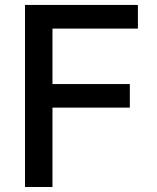

<svg xmlns="http://www.w3.org/2000/svg" viewBox="-20 -747 626 767"><path d="M79.9 0H189.6V-317.1H498.6V-411.2H189.6V-632.8H530.9V-727.3H79.9Z"/></svg>

Font: Magic Ui Pro Medium
Style: Regular
Weight: 500
Designer: Stefan Endress, Andreas Faust
Version: Version 1.000;FEAKit 1.0